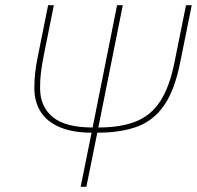

<svg xmlns="http://www.w3.org/2000/svg" viewBox="-20 -718 757 738"><path d="M290 0 332 -208Q262 -208 212.5 -228Q163 -248 137.5 -286.5Q112 -325 112 -380Q112 -407 115 -436.5Q118 -466 127 -509L165 -698H187L148 -504Q141 -468 137.5 -440Q134 -412 134 -380Q134 -308 183 -268Q232 -228 336 -228L430 -698H452L358 -228Q444 -228 502 -251Q560 -274 596 -329Q632 -384 651 -480L695 -698H717L673 -480Q652 -373 611.5 -314Q571 -255 508 -231.5Q445 -208 354 -208L312 0Z"/></svg>

Font: IBM Plex Sans Thin
Style: Italic
Weight: 250
Italic angle: -11.31°
Designer: Mike Abbink, Paul van der Laan, Pieter van Rosmalen
Foundry: Bold Monday
Version: Version 3.201